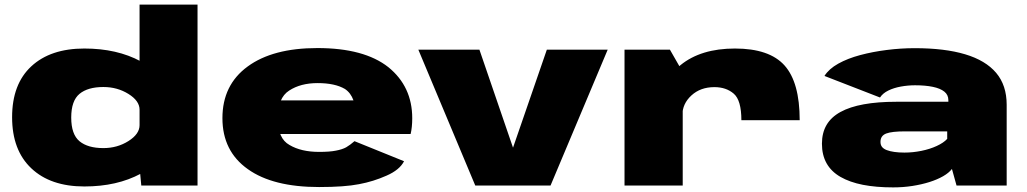

<svg xmlns="http://www.w3.org/2000/svg" viewBox="-20 -805 4454 833"><path d="M593 0H837V-785H585.5V-79.5ZM346 4Q487.5 4 590.8 -51.5Q694 -107 694 -156L585.5 -262Q585.5 -223.5 537.2 -193Q489 -162.5 428.5 -162.5Q361 -162.5 325 -192.2Q289 -222 289 -295Q289 -368 325 -397.8Q361 -427.5 428.5 -427.5Q489 -427.5 537.2 -397.5Q585.5 -367.5 585.5 -329L694 -434Q694 -483 590.8 -538.8Q487.5 -594.5 346 -594.5Q199 -594.5 115.8 -517.2Q32.5 -440 32.5 -296.5Q32.5 -153.5 115.8 -74.8Q199 4 346 4Z M1364.5 6.5V-146Q1286.5 -146 1236 -176Q1185 -204 1185 -292Q1185 -380.5 1234.5 -412Q1284 -444.5 1358 -444.5Q1433 -444.5 1476.5 -419Q1502 -402 1513.5 -369.5H1163.5V-223.5H1761.5Q1768.5 -253 1768.5 -292Q1768.5 -429.5 1665 -513.5Q1560 -596.5 1357 -596.5Q1163.5 -596.5 1054.5 -516.5Q945 -436.5 945 -292.5Q945 -149 1055.5 -71Q1164 6.5 1364.5 6.5ZM1364.5 -146V6.5Q1475 6.5 1538 -6Q1600 -17.5 1657 -43Q1713.5 -67.5 1733 -105.5L1518 -192.5Q1499 -176 1482 -166Q1464.5 -156.5 1437.5 -151.5Q1411 -146 1364.5 -146Z M2042 0H2368.5L2616.5 -589.5H2352.5L2206 -165H2205.5L2060 -589.5H1795Z M3196.5 -283.5H3449.5Q3449.5 -447.5 3383.8 -521Q3318 -594.5 3168.5 -594.5Q3021 -594.5 2932.8 -522.8Q2844.5 -451 2844.5 -373L2940.5 -305Q2940.5 -355 2979.8 -391Q3019 -427 3079.5 -427Q3130.5 -427 3163.5 -398.5Q3196.5 -370 3196.5 -283.5ZM2689.5 0H2942V-492.5L2886.5 -589.5H2689.5Z M3855 8Q3898 8 3938.2 1.8Q3978.5 -4.5 4012.5 -15.2Q4046.5 -26 4071.8 -40.5Q4097 -55 4110 -72L4130 0H4347.5V-350.5Q4347.5 -435 4301.8 -489Q4256 -543 4167.2 -569.5Q4078.5 -596 3948.5 -596Q3888.5 -596 3827.2 -588.2Q3766 -580.5 3711.8 -566Q3657.5 -551.5 3616.8 -528.8Q3576 -506 3557 -475.5L3798 -382Q3810 -400.5 3834 -412.2Q3858 -424 3888.8 -429.5Q3919.5 -435 3950 -435Q3995 -435 4027.2 -428.2Q4059.5 -421.5 4077 -407.5Q4094.5 -393.5 4094.5 -370.5V-363.5H3868.5Q3788.5 -363.5 3727.8 -352.5Q3667 -341.5 3626.5 -319.2Q3586 -297 3566 -262.8Q3546 -228.5 3546 -181.5Q3546 -132.5 3566.2 -96.5Q3586.5 -60.5 3626.5 -37.5Q3666.5 -14.5 3723.5 -3.2Q3780.5 8 3855 8ZM3904 -143Q3879.5 -143 3860.2 -145.8Q3841 -148.5 3827.2 -153.8Q3813.5 -159 3806.8 -167.5Q3800 -176 3800 -189.5Q3800 -203 3806.2 -212Q3812.5 -221 3825 -225.8Q3837.5 -230.5 3857.8 -232.8Q3878 -235 3905 -235H4089.5V-202.5Q4074 -185.5 4044.2 -171.8Q4014.5 -158 3977.5 -150.5Q3940.5 -143 3904 -143Z"/></svg>

Font: Anybody Expanded Black
Style: Regular
Weight: 900
Width: 7
Designer: Tyler Finck
Foundry: Etcetera Type Company
Version: Version 1.113;gftools[0.9.25]